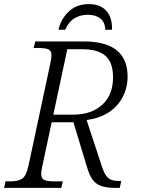

<svg xmlns="http://www.w3.org/2000/svg" viewBox="-37 -916 696 936"><path d="M-17 0 -10 -32H16Q51 -32 71 -45Q91 -58 102 -109L205 -591Q209 -609 211.5 -624Q214 -639 214 -647Q214 -669 198.5 -675.5Q183 -682 150 -682H127L135 -714H371Q585 -714 585 -543Q585 -488 561 -442.5Q537 -397 492.5 -368Q448 -339 385 -331L458 -110Q471 -67 488 -50.5Q505 -34 538 -34H554L547 0H527Q485 0 458.5 -8.5Q432 -17 415 -39.5Q398 -62 386 -105L321 -320H215L170 -109Q167 -97 165.5 -86Q164 -75 164 -68Q164 -45 179.5 -38.5Q195 -32 224 -32H269L262 0ZM318 -357Q408 -357 461 -405Q514 -453 514 -539Q514 -611 477.5 -643.5Q441 -676 364 -676H291L223 -357ZM248 -771Q260 -824 298.5 -860Q337 -896 396 -896Q453 -896 482 -862.5Q511 -829 509 -771H476Q475 -809 451.5 -826.5Q428 -844 391 -844Q354 -844 325.5 -826.5Q297 -809 281 -771Z"/></svg>

Font: Noto Serif Light
Style: Italic
Weight: 300
Italic angle: -12°
Designer: Monotype Design Team
Foundry: Monotype Imaging Inc.
Version: Version 2.013